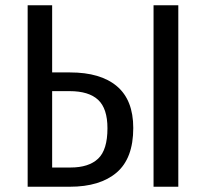

<svg xmlns="http://www.w3.org/2000/svg" viewBox="-20 -709 781 729"><path d="M486 -223Q486 -108 423 -54Q360 0 245 0H85V-689H178V-434H246Q362 -434 424 -381.5Q486 -329 486 -223ZM657 -689V0H563V-689ZM388 -222Q388 -297 352.5 -330Q317 -363 244 -363H178V-73H248Q317 -73 352.5 -106.5Q388 -140 388 -222Z"/></svg>

Font: Fira Sans Condensed
Style: Regular
Weight: 400
Width: 3
Designer: bBox Type GmbH & Carrois Corporate GbR & Edenspiekermann AG
Foundry: bBox Type GmbH & Carrois Corporate GbR & Edenspiekermann AG
Version: Version 4.301